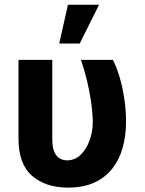

<svg xmlns="http://www.w3.org/2000/svg" viewBox="-20 -806 629 835"><path d="M60.4 -545.5H207.4V-201.7Q207.4 -166.2 216.1 -146Q224.8 -125.7 239.5 -117.2Q254.3 -108.7 271.3 -108.7Q306.1 -108.7 331.1 -133.2Q356.2 -157.7 369.9 -196.2Q383.5 -234.7 383.5 -277Q382.5 -320.3 375.5 -367Q368.6 -413.7 357.4 -459.3Q346.2 -505 332 -545.5H471.2Q486.5 -515.6 499.5 -472.7Q512.4 -429.7 520.2 -379.3Q528.1 -328.8 528.1 -277Q528.1 -216.6 513.7 -164.4Q499.3 -112.2 468.8 -73.2Q438.2 -34.1 390.4 -12.1Q342.7 9.9 275.9 9.9Q178.6 9.9 119.5 -41.4Q60.4 -92.7 60.4 -203.1ZM237.6 -616.8 275.6 -785.5H410.9L326.7 -616.8Z"/></svg>

Font: InterMG
Style: Bold
Weight: 700
Designer: Rasmus Andersson
Foundry: rsms
Version: Version 3.019;December 26, 2023;FontCreator 15.0.0.2955 64-b